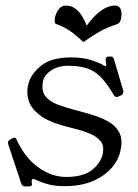

<svg xmlns="http://www.w3.org/2000/svg" viewBox="-20 -657 494 689"><path d="M408 -312Q402 -309 399 -309Q392 -309 389 -315Q365 -356 343 -379Q321 -402 293 -411.5Q265 -421 225 -421Q188 -421 163 -404Q138 -387 134 -364Q128 -330 143.5 -311Q159 -292 186.5 -282Q214 -272 246 -263Q277 -255 309 -245.5Q341 -236 367.5 -221.5Q394 -207 407.5 -182.5Q421 -158 413 -120Q407 -85 381 -55Q355 -25 312.5 -7Q270 11 213 11Q178 11 153.5 4.5Q129 -2 108 -12Q102 -15 101 -15Q95 -15 94 -9Q93 -8 93.5 -6Q94 -4 94 -2Q95 4 95 5Q94 12 83 12H71Q61 12 57 4L10 -138Q8 -144 8 -146Q10 -153 18 -157L23 -160Q29 -163 32 -163Q37 -163 40 -155Q70 -90 118 -56Q166 -22 217 -22Q280 -22 311.5 -48Q343 -74 349 -107Q354 -132 342.5 -148Q331 -164 310 -174Q289 -184 264.5 -190.5Q240 -197 218 -203Q152 -220 121 -245Q90 -270 82.5 -297Q75 -324 80 -348Q87 -387 124.5 -419Q162 -451 235 -451Q279 -451 310 -440.5Q341 -430 352 -422Q356 -420 358 -420Q361 -420 361 -423Q362 -425 361 -428Q360 -431 360 -435Q359 -439 359 -441.5Q359 -444 359 -445Q361 -454 370 -454H379Q386 -454 389 -444L422 -333Q423 -330 422.5 -328Q422 -326 422 -324Q421 -318 413 -314ZM291 -565Q303 -582 319 -598.5Q335 -615 354 -626Q373 -637 393 -637Q408 -637 413 -624Q418 -611 415 -594Q414 -586 411 -580Q408 -574 402 -571Q381 -564 363.5 -556.5Q346 -549 327 -537.5Q308 -526 279 -506Q258 -526 243 -537.5Q228 -549 214 -556.5Q200 -564 181 -571Q176 -574 176 -580Q176 -586 177 -594Q181 -611 191 -624Q201 -637 216 -637Q236 -637 250.5 -626Q265 -615 275 -598.5Q285 -582 291 -565Z"/></svg>

Font: Young Serif Light
Style: Italic
Weight: 300
Italic angle: -10.979°
Designer: Bastien Sozeau
Foundry: NBR — Bastien Sozeau
Version: Version 5.001